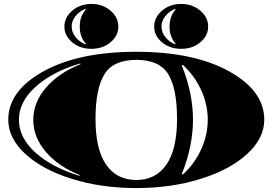

<svg xmlns="http://www.w3.org/2000/svg" viewBox="-20 -933 1385 975"><path d="M1322 -325Q1322 -231 1235 -151Q1148 -71 998.5 -24.5Q849 22 672 22Q495 22 345.5 -24.5Q196 -71 109 -151Q22 -231 22 -325Q22 -472 201 -571Q380 -670 672 -670Q964 -670 1143 -571Q1322 -472 1322 -325ZM879 -329Q879 -483 834.5 -556Q790 -629 672.5 -629Q555 -629 510 -555.5Q465 -482 465 -328.5Q465 -175 519 -97Q573 -19 672 -19Q771 -19 825 -97Q879 -175 879 -329ZM389 -607 388 -611Q246 -569 161 -492.5Q76 -416 76 -325Q76 -234 159.5 -158.5Q243 -83 384 -40L385 -44Q277 -87 213 -161.5Q149 -236 149 -325Q149 -414 214.5 -489Q280 -564 389 -607ZM909 -603 903 -601Q960 -460 960 -325Q960 -190 903 -49L909 -47Q967 -100 1001 -173.5Q1035 -247 1035 -325Q1035 -403 1001 -476.5Q967 -550 909 -603ZM997 -879Q1037 -845 1037 -798Q1037 -751 997 -718Q957 -685 900 -685Q843 -685 803 -718Q763 -751 763 -798Q763 -845 803 -879Q843 -913 900 -913Q957 -913 997 -879ZM541 -879Q581 -845 581 -798Q581 -751 541 -718Q501 -685 444 -685Q387 -685 347 -718Q307 -751 307 -798Q307 -845 347 -879Q387 -913 444 -913Q501 -913 541 -879ZM416 -885 413 -888Q382 -875 363 -850.5Q344 -826 344 -798Q344 -770 363 -745.5Q382 -721 413 -708L416 -711Q385 -745 385 -798Q385 -851 416 -885ZM872 -885 869 -888Q838 -875 819 -850.5Q800 -826 800 -798Q800 -770 819 -745.5Q838 -721 869 -708L872 -711Q841 -745 841 -798Q841 -851 872 -885Z"/></svg>

Font: Diplomata SC
Style: Regular
Weight: 400
Width: 7
Designer: Eduardo Rodriguez Tunni
Foundry: Eduardo Rodriguez Tunni
Version: Version 1.001